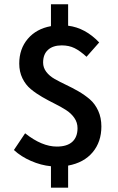

<svg xmlns="http://www.w3.org/2000/svg" viewBox="-20 -766 553 896"><path d="M217.8 109.9V9.8Q171.4 5.4 124.8 -14.9Q78.1 -35.2 44.9 -65.9L97.2 -144Q175.3 -82 245.1 -82Q293 -82 317.4 -104.2Q341.8 -126.5 341.8 -168Q341.8 -194.3 326.9 -215.8Q312 -237.3 287.8 -252.7Q263.7 -268.1 234.6 -282.5Q205.6 -296.9 176.8 -313.5Q147.9 -330.1 123.8 -350.1Q99.6 -370.1 84.7 -400.6Q69.8 -431.2 69.8 -469.2Q69.8 -538.1 109.9 -585Q149.9 -631.8 217.8 -644V-746.1H297.9V-646Q377.9 -636.2 442.9 -567.9L383.8 -501Q353.5 -528.8 327.6 -541.5Q301.8 -554.2 268.1 -554.2Q227.1 -554.2 204.1 -533.4Q181.2 -512.7 181.2 -474.1Q181.2 -450.2 196 -430.7Q210.9 -411.1 235.1 -397.5Q259.3 -383.8 288.3 -370.1Q317.4 -356.4 346.2 -339.8Q375 -323.2 399.2 -302.5Q423.3 -281.7 438.2 -249.3Q453.1 -216.8 453.1 -175.8Q453.1 -104 412.4 -55.4Q371.6 -6.8 297.9 6.8V109.9Z"/></svg>

Font: Toshiba Sans Medium
Style: Regular
Weight: 500
Designer: Paul D. Hunt
Foundry: Toshiba Corporation
Version: Version 2.020;PS 2.0;hotconv 1.0.86;makeotf.lib2.5.63406